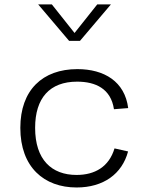

<svg xmlns="http://www.w3.org/2000/svg" viewBox="-20 -818 660 850"><path d="M547 -147.5 487 -161C462.5 -79.5 400 -43.5 319 -43.5C208.5 -43.5 135.5 -111 135.5 -252C135.5 -384 200 -456.5 321.5 -456.5C403.5 -456.5 471 -425 484.5 -334.5L547.5 -339.5C532.5 -457 441.5 -512 322.5 -512C168.5 -512 70 -419.5 70 -252C70 -77.5 175.5 12 319 12C438 12 520.5 -48 547 -147.5ZM149 -798.5H209.5L310 -672L410.5 -798.5H471L334 -637H286Z"/></svg>

Font: Monaspace Neon ExtraLight
Style: Regular
Weight: 200
Designer: Riley Cran & the Lettermatic Team
Foundry: Lettermatic
Version: Version 1.200 (Monaspace Neon)